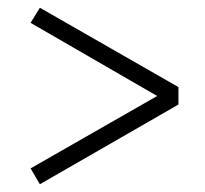

<svg xmlns="http://www.w3.org/2000/svg" viewBox="-20 -500 529 496"><path d="M83 -24 59 -65 386 -252 59 -441 83 -480 441 -275V-230Z"/></svg>

Font: Readex Pro ExtraLight
Style: Regular
Weight: 200
Designer: Bonnie Shaver-Troup, Thomas Jockin
Foundry: Lexend
Version: Version 1.203; ttfautohint (v1.8.3)